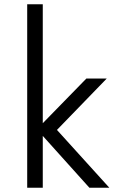

<svg xmlns="http://www.w3.org/2000/svg" viewBox="-20 -880 591 900"><path d="M107.5 0V-860H180.5V-302.5L385 -512H480.5L247 -271L492.5 0H399L180.5 -243V0Z"/></svg>

Font: Spartan Thin
Style: Regular
Weight: 400
Version: Version 1.004